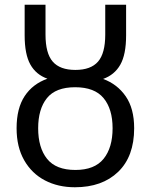

<svg xmlns="http://www.w3.org/2000/svg" viewBox="-20 -780 636 810"><path d="M296 10Q225 10 169.5 -19Q114 -48 82 -104Q50 -160 50 -239Q50 -323 84 -374.5Q118 -426 180 -448Q132 -465 108 -508Q84 -551 84 -631V-760H172V-634Q172 -555 202.5 -520Q233 -485 298 -485Q363 -485 393.5 -520Q424 -555 424 -634V-760H512V-631Q512 -550 487.5 -507Q463 -464 415 -447Q475 -425 510.5 -373.5Q546 -322 546 -239Q546 -120 478.5 -55Q411 10 296 10ZM298 -63Q379 -63 417 -110Q455 -157 455 -239Q455 -320 417 -366Q379 -412 297 -412Q215 -412 178 -366Q141 -320 141 -239Q141 -157 178.5 -110Q216 -63 298 -63Z"/></svg>

Font: Go Noto Kurrent-Regular
Style: Regular
Weight: 400
Designer: Monotype Design Team
Foundry: Monotype Imaging Inc.
Version: Version 2.012; ttfautohint (v1.8.4.7-5d5b)